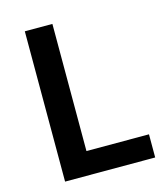

<svg xmlns="http://www.w3.org/2000/svg" viewBox="-108 -798 766 881"><g transform="rotate(-15 275.5 -357.0)"><path d="M92 0V-714H223V-110H520V0Z"/></g></svg>

Font: Noto Sans Nag Mundari SemiBold
Style: Regular
Weight: 600
Version: Version 1.000